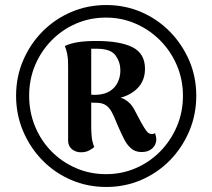

<svg xmlns="http://www.w3.org/2000/svg" viewBox="-20 -732 844 764"><path d="M403 12Q328 12 263 -16Q198 -44 149 -94Q100 -144 72 -210Q44 -276 44 -351Q44 -426 72 -491.5Q100 -557 149 -606.5Q198 -656 263 -684Q328 -712 403 -712Q477 -712 542 -684Q607 -656 656 -606Q705 -556 733 -491Q761 -426 761 -351Q761 -276 733 -210Q705 -144 656 -94Q607 -44 542 -16Q477 12 403 12ZM402 -39Q465 -39 520.5 -63Q576 -87 618 -130Q660 -173 684 -229.5Q708 -286 708 -351Q708 -415 684 -471.5Q660 -528 618 -570.5Q576 -613 520.5 -637.5Q465 -662 402 -662Q338 -662 282.5 -638Q227 -614 185 -571Q143 -528 119.5 -472Q96 -416 96 -351Q96 -286 119.5 -229Q143 -172 185 -129.5Q227 -87 282.5 -63Q338 -39 402 -39ZM302 -126Q281 -126 266 -138.5Q251 -151 251 -173V-466Q251 -477 250.5 -490.5Q250 -504 247 -519Q244 -534 238 -549Q259 -559 289 -564Q319 -569 363 -569Q458 -569 507.5 -544Q557 -519 557 -458Q557 -400 511 -367Q465 -334 392 -336L404 -348Q454 -350 478 -335.5Q502 -321 515 -295L542 -244Q555 -221 563 -210.5Q571 -200 581 -199Q586 -198 589 -199Q592 -200 597 -202Q602 -187 602 -178Q602 -156 586 -141.5Q570 -127 544 -127Q518 -127 501.5 -141.5Q485 -156 473.5 -179Q462 -202 451 -227L434 -267Q425 -288 415.5 -300Q406 -312 393.5 -317.5Q381 -323 364 -323L333 -324L325 -358Q336 -356 346 -355Q356 -354 368 -355Q398 -357 418 -370Q438 -383 448.5 -404.5Q459 -426 459 -452Q459 -484 440.5 -510.5Q422 -537 370 -538Q366 -538 355.5 -538Q345 -538 343 -538V-225Q343 -207 345 -187Q347 -167 355 -147Q350 -142 336 -134Q322 -126 302 -126Z"/></svg>

Font: Arima Thin
Style: Bold
Weight: 700
Version: Version 1.100